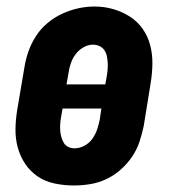

<svg xmlns="http://www.w3.org/2000/svg" viewBox="-20 -561 540 589"><path d="M206 8Q177 8 148 2Q119 -4 96 -19.5Q73 -35 57.5 -58Q42 -81 34.5 -108.5Q27 -136 27.5 -165.5Q28 -195 33 -225L55 -355Q59 -380 67.5 -404Q76 -428 90.5 -450.5Q105 -473 126 -490.5Q147 -508 171 -519Q195 -530 220 -535.5Q245 -541 270 -541Q300 -541 327.5 -533Q355 -525 378.5 -510Q402 -495 418 -472Q434 -449 441 -421.5Q448 -394 447.5 -364.5Q447 -335 442 -305L421 -175Q416 -151 408 -126.5Q400 -102 385 -80Q370 -58 349.5 -40Q329 -22 305 -11Q281 0 256 4Q231 8 206 8ZM184 -302H303L307 -324Q309 -335 310 -346Q311 -357 310.5 -367.5Q310 -378 308 -388Q306 -398 300.5 -406.5Q295 -415 285.5 -419.5Q276 -424 265 -424Q250 -424 235.5 -415.5Q221 -407 211.5 -394Q202 -381 197 -366Q192 -351 190 -336ZM209 -106Q224 -106 239 -114Q254 -122 263.5 -135.5Q273 -149 278 -164Q283 -179 286 -194L291 -228H172L168 -206Q166 -195 165 -184.5Q164 -174 164.5 -163.5Q165 -153 167.5 -143Q170 -133 175 -124Q180 -115 189 -110.5Q198 -106 209 -106Z"/></svg>

Font: Iosevka Curly Slab HvObl
Style: Regular
Weight: 900
Italic angle: -9°
Monospace: yes
Designer: Belleve Invis
Foundry: Belleve Invis
Version: Version 11.1.0; ttfautohint (v1.8.3)